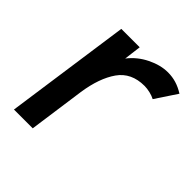

<svg xmlns="http://www.w3.org/2000/svg" viewBox="-144 -607 712 712"><g transform="rotate(45 212.5 -251.0)"><path d="M102.5 -493H199L190.5 -425.5Q218 -461 259.2 -481.2Q300.5 -501.5 339 -501.5Q362 -501.5 382.8 -495.2Q403.5 -489 425 -475.5L369 -391Q358 -397 342.2 -400.8Q326.5 -404.5 313 -404.5Q244 -404.5 209.2 -355Q174.5 -305.5 162 -221.5L131 0H32.5Z"/></g></svg>

Font: HK Grotesk Medium
Style: Italic
Weight: 500
Italic angle: -8°
Designer: Alfredo Marco Pradil
Foundry: Hanken Design Co.
Version: Version 3.004